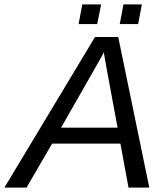

<svg xmlns="http://www.w3.org/2000/svg" viewBox="-69 -857 756 877"><path d="M518 0 481 -201H169L52 0H-49L365 -688H471L613 0ZM405 -618Q400 -607 387 -584L210 -274H468L418 -544ZM478 -747 495 -837H579L562 -747ZM290 -747 307 -837H393L375 -747Z"/></svg>

Font: Libra Sans Modern
Style: Italic
Weight: 400
Italic angle: -12°
Foundry: Stefan Peev, Context Ltd
Version: Version 1.000